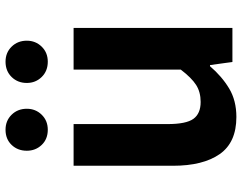

<svg xmlns="http://www.w3.org/2000/svg" viewBox="-108 -732 854 677"><g transform="rotate(-90 318.5 -393.0)"><path d="M73 -560H220V-229Q220 -163 238.5 -137.5Q257 -112 298 -112Q333 -112 358 -128Q383 -144 412 -182V-560H559V0H439L428 -79H424Q388 -37 345.5 -11.5Q303 14 245 14Q155 14 114 -45Q73 -104 73 -210ZM365 -725Q365 -757 386 -778.5Q407 -800 440 -800Q472 -800 493 -778.5Q514 -757 514 -725Q514 -694 493 -672.5Q472 -651 440 -651Q407 -651 386 -672.5Q365 -694 365 -725ZM200 -651Q167 -651 146.5 -672.5Q126 -694 126 -725Q126 -757 146.5 -778.5Q167 -800 200 -800Q232 -800 253 -778.5Q274 -757 274 -725Q274 -694 253 -672.5Q232 -651 200 -651Z"/></g></svg>

Font: Kinto Sans
Style: Bold
Weight: 700
Designer: Authors: Ryoko NISHIZUKA  (kana & ideographs); Paul D. Hunt (Latin, Greek & Cyrillic); Wenlong ZHANG  (bopomofo); Sandol
Foundry: Adobe Systems Incorporated, ookami Inc.
Version: Version 0.001